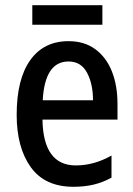

<svg xmlns="http://www.w3.org/2000/svg" viewBox="-20 -707 512 737"><path d="M243 -549Q304 -549 346 -518Q388 -487 409.5 -433Q431 -379 431 -308V-248H143Q146 -72 271 -72Q341 -72 408 -110V-25Q375 -7 340 1.5Q305 10 262 10Q152 10 98 -65.5Q44 -141 44 -266Q44 -403 96 -476Q148 -549 243 -549ZM243 -471Q152 -471 144 -322H337Q337 -385 314 -428Q291 -471 243 -471ZM373 -687V-612H104V-687Z"/></svg>

Font: Noto Sans Arabic UI Cn Md
Style: Regular
Weight: 500
Width: 3
Designer: Monotype Design Team, Nadine Chahine and Nizar Qandah
Foundry: Monotype Imaging Inc.
Version: Version 2.010; ttfautohint (v1.8.4.7-5d5b)